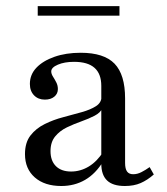

<svg xmlns="http://www.w3.org/2000/svg" viewBox="-20 -600 549 631"><path d="M312.9 -206.5V-317.7Q312.9 -357.3 290.7 -377Q268.5 -396.8 223.4 -396.8Q191.9 -396.8 170.2 -387.5Q148.4 -378.2 148.4 -365.3Q148.4 -357.3 154 -348.4Q159.7 -339.5 164.9 -329.4Q170.2 -319.4 170.2 -307.3Q170.2 -291.9 158.5 -282.3Q146.8 -272.6 127.4 -272.6Q105.6 -272.6 91.9 -286.7Q78.2 -300.8 78.2 -324.2Q78.2 -354.8 99.6 -377.4Q121 -400 158.9 -413.3Q196.8 -426.6 245.2 -426.6Q321.8 -426.6 356.5 -390.7Q391.1 -354.8 391.1 -276.6V-206.5ZM181.5 11.3Q126.6 11.3 94.4 -16.9Q62.1 -45.2 62.1 -93.5Q62.1 -131.5 80.2 -154.8Q98.4 -178.2 127 -192.3Q155.6 -206.5 187.9 -214.9Q220.2 -223.4 248.8 -231.5Q277.4 -239.5 295.6 -251.2Q313.7 -262.9 313.7 -283.1L316.9 -245.2Q310.5 -229.8 291.1 -219.8Q271.8 -209.7 247.6 -201.2Q223.4 -192.7 200 -181.5Q176.6 -170.2 161.3 -151.6Q146 -133.1 146 -103.2Q146 -71.8 163.7 -54Q181.5 -36.3 213.7 -36.3Q244.4 -36.3 271.8 -52.8Q299.2 -69.4 320.2 -102.4L319.4 -70.2Q294.4 -29 259.7 -8.9Q225 11.3 181.5 11.3ZM391.1 -64.5Q391.1 -45.2 397.6 -36.3Q404 -27.4 417.7 -27.4Q431.5 -27.4 444.8 -34.3Q458.1 -41.1 471.8 -50.8L485.5 -26.6Q464.5 -8.1 442.3 1.6Q420.2 11.3 390.3 11.3Q350.8 11.3 331.9 -6.9Q312.9 -25 312.9 -62.1V-206.5H391.1ZM104 -548.4V-579.8H372.6V-548.4Z"/></svg>

Font: Playfair 5pt SemiExpanded Light
Style: Regular
Weight: 400
Version: Version 2.203